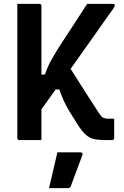

<svg xmlns="http://www.w3.org/2000/svg" viewBox="-20 -720 640 987"><path d="M69 -700H182Q193 -700 193 -689V-337H211Q225 -379 247 -417.5Q269 -456 297 -499Q327 -544 362.5 -599Q398 -654 428 -700H561Q570 -700 570 -693Q570 -689 566 -681.5Q562 -674 539 -643Q510 -601 457.5 -527.5Q405 -454 343 -366Q378 -310 414.5 -253.5Q451 -197 487 -141Q499 -122 508.5 -116Q518 -110 538 -110H567V-11Q567 0 556 0H520Q487 0 464 -5Q441 -10 422 -26.5Q403 -43 381 -77Q354 -119 336 -149Q318 -179 306.5 -205Q295 -231 285 -260H266Q230 -210 193 -158V0H80Q69 0 69 -11ZM275 63H393Q399 63 402.5 66.5Q406 70 404 76Q388 119 374.5 155Q361 191 344 237Q343 241 339.5 244Q336 247 329 247H232Q244 197 254.5 151.5Q265 106 275 63Z"/></svg>

Font: Recursive Mn Lnr St SmB
Style: Regular
Weight: 600
Monospace: yes
Version: Version 1.079;hotconv 1.0.112;makeotfexe 2.5.65598; ttfautoh